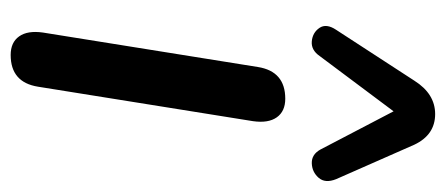

<svg xmlns="http://www.w3.org/2000/svg" viewBox="-252 -556 816 351"><g transform="rotate(90 155.5 -381.0)"><path d="M81 7Q58 7 47 -8.5Q36 -24 40 -52L103 -445Q111 -495 161 -495Q184 -495 195 -479.5Q206 -464 202 -436L139 -43Q131 7 81 7ZM308 -588Q316 -568 305.5 -556Q295 -544 279 -543.5Q263 -543 254 -559L184 -693L83 -558Q72 -542 56 -543.5Q40 -545 31.5 -557.5Q23 -570 35 -588L128 -731Q152 -769 189 -769Q227 -769 245 -731Z"/></g></svg>

Font: Nunito SemiBold
Style: Italic
Weight: 600
Italic angle: -9°
Designer: Vernon Adams
Foundry: Vernon Adams
Version: Version 3.601; ttfautohint (v1.8.2.53-6de2)